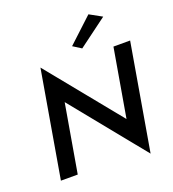

<svg xmlns="http://www.w3.org/2000/svg" viewBox="-171 -1081 1120 1244"><g transform="rotate(-20 389.0 -459.0)"><path d="M667 -905 582 -952 412 -794 469 -758ZM663 -700 582 -230 172 -734 46 0H162L243 -470L652 34L778 -700Z"/></g></svg>

Font: Jost* 500 Medium Italic
Style: Italic
Weight: 500
Italic angle: -10°
Version: Version 3.200; ttfautohint (v0.97) -l 8 -r 50 -G 200 -x 14 -